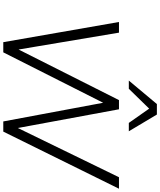

<svg xmlns="http://www.w3.org/2000/svg" viewBox="77 -1053 976 1170"><g transform="rotate(90 565.0 -468.0)"><path d="M237 0 114 -705H179L287 -62H266L590 -705H646L765 -62H747L1060 -705H1130L782 0H720L603 -626H615L299 0ZM471 -765 614 -936H678L780 -765H729L642 -889L521 -765Z"/></g></svg>

Font: Nunito Sans 10pt Light
Style: Italic
Weight: 300
Italic angle: -9°
Designer: Vernon Adams
Foundry: Vernon Adams
Version: Version 3.101;gftools[0.9.27]